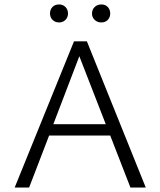

<svg xmlns="http://www.w3.org/2000/svg" viewBox="-20 -844 722 864"><path d="M246 -743Q228 -743 216.5 -754.5Q205 -766 205 -783Q205 -801 216 -812.5Q227 -824 246 -824Q263 -824 274.5 -812.5Q286 -801 286 -783Q286 -766 274.5 -754.5Q263 -743 246 -743ZM394 -783Q394 -801 406 -812.5Q418 -824 436 -824Q454 -824 465 -812.5Q476 -801 476 -783Q476 -766 465 -754.5Q454 -743 436 -743Q418 -743 406 -754.5Q394 -766 394 -783ZM567 0 476 -234H201L111 0H46L313 -658H371L636 0ZM220 -285H456L337 -591Z"/></svg>

Font: EauTestSC Semilight
Style: Regular
Weight: 300
Designer: Christian Thalmann (Catharsis Fonts)
Version: Version 0.001;PS 000.001;hotconv 1.0.88;makeotf.lib2.5.64775